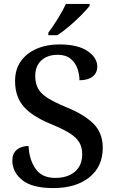

<svg xmlns="http://www.w3.org/2000/svg" viewBox="-20 -951 596 981"><path d="M252 10Q144 10 93.5 -31Q43 -72 43 -131Q43 -167 66 -186Q89 -205 126 -205Q129 -136 161.5 -89Q194 -42 262 -42Q326 -42 363 -74Q400 -106 400 -163Q400 -199 384.5 -224.5Q369 -250 334 -271.5Q299 -293 241 -317Q145 -356 101 -406.5Q57 -457 57 -537Q57 -596 86 -637.5Q115 -679 166.5 -701.5Q218 -724 283 -724Q378 -724 427.5 -690Q477 -656 477 -611Q477 -578 453 -559.5Q429 -541 386 -541Q386 -571 375.5 -601Q365 -631 340.5 -651Q316 -671 275 -671Q222 -671 191 -642Q160 -613 160 -563Q160 -526 174 -499.5Q188 -473 222.5 -451Q257 -429 317 -404Q409 -367 457 -319.5Q505 -272 505 -196Q505 -100 436.5 -45Q368 10 252 10ZM227 -784Q249 -813 275 -855Q301 -897 317 -931H438V-921Q425 -904 396.5 -875Q368 -846 334.5 -817.5Q301 -789 273 -771H227Z"/></svg>

Font: Noto Serif Hentaigana Medium
Style: Regular
Weight: 500
Designer: Kazuhiro Yamada
Foundry: nipponia
Version: Version 1.000; ttfautohint (v1.8.4.7-5d5b)